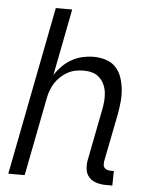

<svg xmlns="http://www.w3.org/2000/svg" viewBox="-53 -784 657 840"><g transform="rotate(5 275.0 -364.0)"><path d="M472 12H444Q423 12 403.5 6.5Q384 1 370.5 -13Q357 -27 354 -47.5Q351 -68 355 -90L399 -315Q403 -335 404.5 -354.5Q406 -374 403.5 -392.5Q401 -411 393 -427.5Q385 -444 372 -456Q359 -468 341 -473Q323 -478 303 -478Q286 -478 268 -474.5Q250 -471 233.5 -462Q217 -453 203 -440Q189 -427 179 -411.5Q169 -396 162.5 -378.5Q156 -361 153 -344L86 0H14L158 -740H230L173 -447Q187 -469 205.5 -487.5Q224 -506 246.5 -518.5Q269 -531 293.5 -536.5Q318 -542 342 -542Q369 -542 395 -534Q421 -526 438.5 -507.5Q456 -489 464.5 -464.5Q473 -440 476 -413Q479 -386 476.5 -358.5Q474 -331 469 -303L427 -90Q426 -82 426.5 -74.5Q427 -67 431.5 -62Q436 -57 443 -54.5Q450 -52 457 -52H473Z"/></g></svg>

Font: Lode Term
Style: Italic
Weight: 400
Italic angle: -11°
Monospace: yes
Designer: Belleve Invis
Foundry: Belleve Invis
Version: Version 29.2.0